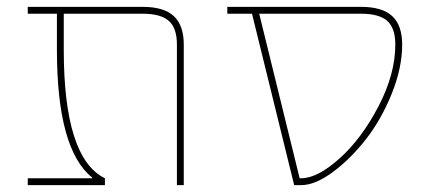

<svg xmlns="http://www.w3.org/2000/svg" viewBox="-20 -540 1244 560"><path d="M249 -22Q146 -104 146 -395V-500H61V-520H396Q458 -520 487 -493Q516 -466 516 -410V0H496V-410Q496 -458 472.5 -479Q449 -500 396 -500H166V-395Q166 -79 286 -20V0H61V-20H249Z M1153 -410Q1153 -342 1122.5 -266.5Q1092 -191 1047 -133.5Q1002 -76 950.5 -38Q899 0 858 0H838L715 -500H643V-520H1033Q1095 -520 1124 -493Q1153 -466 1153 -410ZM736 -500 854 -20H858Q906 -20 970.5 -78Q1035 -136 1084 -230Q1133 -324 1133 -410Q1133 -458 1109.5 -479Q1086 -500 1033 -500Z"/></svg>

Font: M PLUS 1p Thin
Style: Regular
Weight: 250
Version: Version 1.062